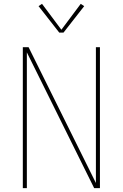

<svg xmlns="http://www.w3.org/2000/svg" viewBox="-20 -981 640 1001"><path d="M99 0V-735H129L480 -27V-735H501V0H471L120 -708V0ZM289 -811 181 -949 199 -961 300 -826 401 -961 419 -949 311 -811Z"/></svg>

Font: Zed Sans Thin Extended
Style: Regular
Weight: 100
Width: 7
Designer: Belleve Invis
Foundry: Belleve Invis
Version: Version 1.0.0; ttfautohint (v1.8.4)